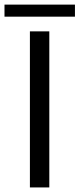

<svg xmlns="http://www.w3.org/2000/svg" viewBox="-90 -821 349 841"><path d="M-70.3 -748V-800.8H238.3V-748ZM41 0V-683.6H126V0Z"/></svg>

Font: Post No Bills Colombo
Style: SemiBold
Weight: 700
Designer: Kosala Senevirathne, Siva Puranthara, Lasantha Premarathna, Tharique Azeez
Foundry: Mooniak
Version: Version 1.220 ; ttfautohint (v1.5)